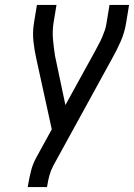

<svg xmlns="http://www.w3.org/2000/svg" viewBox="-20 -755 541 775"><path d="M92 0 93 -7Q98 -36 105 -64.5Q112 -93 127 -120L189 -233L127 -516Q119 -551 115 -587.5Q111 -624 117 -662L129 -735H208L196 -662Q191 -628 194 -595Q197 -562 202 -530L244 -331L364 -549Q371 -563 378.5 -576.5Q386 -590 392 -604Q398 -618 403 -632.5Q408 -647 410 -662L422 -735H501L489 -662Q483 -624 467 -587.5Q451 -551 431 -516L195 -86Q185 -67 179.5 -47Q174 -27 171 -7L170 0Z"/></svg>

Font: Iosevka Curly
Style: Italic
Weight: 400
Italic angle: -9°
Monospace: yes
Designer: Belleve Invis
Foundry: Belleve Invis
Version: Version 22.1.2; ttfautohint (v1.8.4)